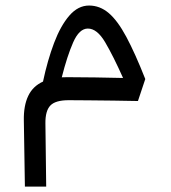

<svg xmlns="http://www.w3.org/2000/svg" viewBox="-20 -365 626 704"><path d="M71.3 319.3 67.4 76.2Q66.4 22.9 83.3 -12.9Q100.1 -48.8 137.7 -65.9Q154.3 -144 178.2 -207.3Q202.1 -270.5 234.1 -307.6Q266.1 -344.7 306.6 -344.7Q346.2 -344.7 378.7 -317.1Q411.1 -289.6 443.1 -230Q475.1 -170.4 512.7 -75.2L485.8 5.4Q446.3 4.4 397.9 3.9Q349.1 3.4 304.7 2.9Q260.3 2.4 231.9 2.4Q183.1 2.4 164.6 22Q146 41.5 146.5 87.4L149.4 319.3ZM206.5 -81.5Q216.8 -82 227.5 -82Q272.5 -82 328.9 -81.1Q385.3 -80.1 431.2 -79.1Q395 -160.2 365.5 -210.2Q335.9 -260.3 302.2 -260.3Q270.5 -260.3 248.3 -209.7Q226.1 -159.2 206.5 -81.5Z"/></svg>

Font: CaskaydiaMono NF SemiLight
Style: Regular
Weight: 350
Designer: Aaron Bell
Foundry: Saja Typeworks
Version: Version 2111.001; ttfautohint (v1.8.4);Nerd Fonts 3.1.1